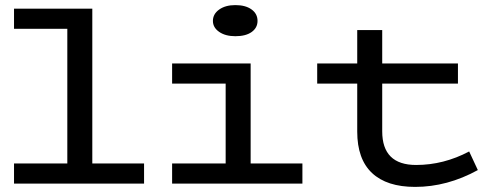

<svg xmlns="http://www.w3.org/2000/svg" viewBox="-20 -720 1938 753"><path d="M545 -79V0H35V-79H244V-607H35V-686H342V-79Z M815 -638Q815 -665 839.5 -682.5Q864 -700 903 -700Q943 -700 966.5 -683Q990 -666 990 -638Q990 -611 967 -594.5Q944 -578 903 -578Q864 -578 839.5 -595Q815 -612 815 -638ZM1166 -79V0H655V-79H865V-392H655V-471H963V-79Z M1854 -53Q1734 13 1608 13Q1497 13 1439 -41.5Q1381 -96 1381 -204V-392H1224V-471H1381V-602H1479V-471H1776V-392H1479V-205Q1479 -73 1612 -73Q1720 -73 1820 -126Z"/></svg>

Font: BioRhyme Expanded
Style: Regular
Weight: 400
Width: 7
Designer: Aoife Mooney
Foundry: Aoife Mooney Type
Version: Version 1.001